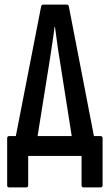

<svg xmlns="http://www.w3.org/2000/svg" viewBox="-20 -675 475 831"><path d="M134 -32H38L158 -647Q159 -655 167 -655H269Q277 -655 278 -647L397 -32H299L238 -419Q232 -454 227.5 -488.5Q223 -523 218 -558H216Q212 -523 206.5 -488.5Q201 -454 196 -419ZM19 136Q11 136 11 127V-76Q11 -86 19 -86H415Q424 -86 424 -76V127Q424 136 415 136H342Q333 136 333 127V0H102V127Q102 136 93 136Z"/></svg>

Font: Sofia Sans Extra Condensed SemiBold
Style: Regular
Weight: 600
Designer: Botio Nikoltchev, Ani Petrova
Foundry: lettersoup
Version: Version 4.101